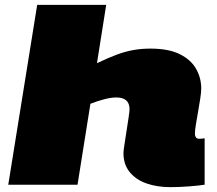

<svg xmlns="http://www.w3.org/2000/svg" viewBox="-20 -760 894 790"><path d="M782 -209Q782 -201 786 -195Q790 -189 800 -189Q810 -189 822 -191V0Q796 4 756.5 7Q717 10 681 10Q627 10 583.5 -5Q540 -20 514 -51.5Q488 -83 488 -130Q488 -140 492 -165Q496 -190 500.5 -220Q505 -250 509 -275.5Q513 -301 513 -311Q513 -359 458 -359Q437 -359 408.5 -351.5Q380 -344 352 -333L299 0H14L133 -740H417L379 -500Q425 -522 460 -535Q495 -548 528 -554Q561 -560 599 -560Q674 -560 720 -537Q766 -514 787 -476.5Q808 -439 808 -396Q808 -380 804 -354.5Q800 -329 795 -300.5Q790 -272 786 -247.5Q782 -223 782 -209Z"/></svg>

Font: Georama ExtraExtended Black
Style: Italic
Weight: 900
Width: 8
Italic angle: -9°
Designer: Jean-Baptiste Levee
Foundry: Production Type
Version: Version 1.000